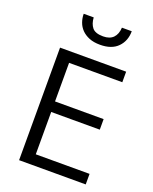

<svg xmlns="http://www.w3.org/2000/svg" viewBox="-154 -925 803 1010"><g transform="rotate(20 247.0 -420.0)"><path d="M80 -630H450V-571H152V-355H424V-296H152V-59H453V0H80ZM192 -840Q194 -805 211 -784Q228 -763 272 -763Q309 -763 328.5 -783Q348 -803 350 -840H405Q405 -786 371 -751Q337 -716 272 -716Q236 -716 210.5 -726.5Q185 -737 168.5 -754Q152 -771 144 -793.5Q136 -816 136 -840Z"/></g></svg>

Font: Mukta Malar Light
Style: Regular
Weight: 300
Designer: Aadarsh Rajan, Girish Dalvi, Yashodeep Gholap
Foundry: Ek Type
Version: Version 2.538;PS 1.000;hotconv 16.6.51;makeotf.lib2.5.65220;